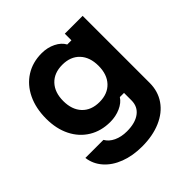

<svg xmlns="http://www.w3.org/2000/svg" viewBox="-218 -798 1187 1187"><g transform="rotate(-45 375.0 -205.0)"><path d="M356.1 218.6Q274.8 218.6 209.7 193.8Q144.5 169 104.9 123.8Q65.3 78.7 57.7 20H215.7Q232.7 50.5 269.9 68.2Q307.2 85.8 356.1 85.8Q428.6 85.8 469.8 55.2Q511 24.7 511 -30V-95.3H474.5Q455.1 -64.7 413.9 -46.3Q372.7 -28 324.3 -28Q245 -28 184.6 -64.8Q124.2 -101.7 90.9 -168.3Q57.7 -234.8 57.7 -322.6Q57.7 -413.8 90.9 -483.1Q124.2 -552.5 184.6 -590.8Q245 -629.1 324.3 -629.1Q374.3 -629.1 415.5 -608.8Q456.7 -588.5 474.5 -555.2H511V-613.1H667V-26.6Q667 46.4 628.8 102Q590.5 157.7 519.9 188.1Q449.3 218.6 356.1 218.6ZM364 -162.2Q435.9 -162.2 477.1 -205.9Q518.3 -249.7 518.3 -325.3Q518.3 -400.9 477.1 -444.6Q435.9 -488.3 364.1 -488.3Q292.3 -488.3 251 -444.6Q209.8 -400.9 209.8 -325.3Q209.8 -249.7 251 -205.9Q292.2 -162.2 364 -162.2Z"/></g></svg>

Font: Martian Mono Custom sWd Rg
Style: Regular
Weight: 400
Width: 6
Monospace: yes
Designer: Alex Havermale
Foundry: Evil Martians
Version: Version 1.000